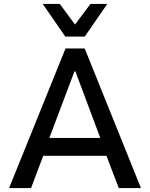

<svg xmlns="http://www.w3.org/2000/svg" viewBox="-20 -950 759 970"><path d="M26 0 311 -705H408L692 0H580L504 -199L551 -163H166L212 -199L137 0ZM356 -589 221 -231 200 -253H517L495 -231L361 -589ZM310 -765 196 -930H282L359 -826L437 -930H522L408 -765Z"/></svg>

Font: Nunito Sans 7pt SemiCondensed SemiBold
Style: Regular
Weight: 600
Width: 4
Designer: Vernon Adams
Foundry: Vernon Adams
Version: Version 3.101;gftools[0.9.27]